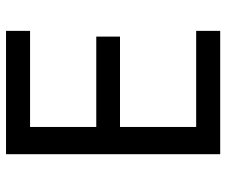

<svg xmlns="http://www.w3.org/2000/svg" viewBox="-77 -677 754 640"><g transform="rotate(-90 300.0 -357.0)"><path d="M517.1 0H106V-713.9H517.1V-633.8H196.8V-413.1H498V-334H196.8V-80.1H517.1Z"/></g></svg>

Font: WenQuanYi Micro Hei Mono
Style: Regular
Weight: 400
Foundry: Ascender Corporation
Version: Version 0.2.0-beta